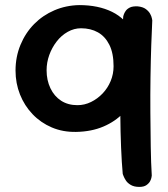

<svg xmlns="http://www.w3.org/2000/svg" viewBox="-20 -520 658 754"><path d="M279 -2Q227 -1 183.5 -19.5Q140 -38 108 -71.5Q76 -105 58.5 -149Q41 -193 41 -243Q41 -297 60.5 -344Q80 -391 114 -425.5Q148 -460 193.5 -479.5Q239 -499 291 -500Q366 -500 420 -473.5Q474 -447 502.5 -391.5Q531 -336 531 -250Q531 -200 514 -155.5Q497 -111 465 -77Q433 -43 386 -23Q339 -3 279 -2ZM284 -107Q312 -107 337.5 -119.5Q363 -132 383 -153Q403 -174 414.5 -201.5Q426 -229 426 -260Q426 -311 409.5 -344Q393 -377 364.5 -393Q336 -409 298 -409Q271 -409 246 -395Q221 -381 202.5 -357Q184 -333 173.5 -304Q163 -275 163 -244Q163 -205 178 -173.5Q193 -142 220 -124.5Q247 -107 284 -107ZM527 214Q507 214 494 206.5Q481 199 474.5 189Q468 179 465 171Q462 163 462 163Q458 120 455.5 59Q453 -2 452.5 -71Q452 -140 453 -210Q454 -280 457 -343.5Q460 -407 464 -456Q464 -456 466 -462.5Q468 -469 473.5 -477Q479 -485 490 -490.5Q501 -496 521 -495Q541 -493 552.5 -484.5Q564 -476 569.5 -466Q575 -456 576.5 -448Q578 -440 578 -440Q576 -401 574 -342.5Q572 -284 571 -216Q570 -148 570.5 -78Q571 -8 572 56Q573 120 576 169Q576 169 575 176Q574 183 569.5 191.5Q565 200 555 207Q545 214 527 214Z"/></svg>

Font: Sour Gummy Black Medium
Style: Regular
Weight: 500
Version: Version 1.000